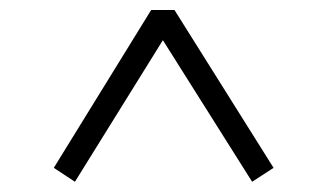

<svg xmlns="http://www.w3.org/2000/svg" viewBox="-20 -579 643 379"><path d="M86.2 -247.7 278.4 -559.3H324.4L520 -247.7L477.7 -220.2L285.3 -525.4H317.5L127.9 -220.2Z"/></svg>

Font: Noto Serif SC
Style: Regular
Weight: 200
Designer: Ryoko NISHIZUKA 西塚涼子 (kana & ideographs); Frank Grießhammer (Latin, Greek & Cyrillic); Wenlong ZHANG 张文龙 (bopomofo); San
Foundry: Adobe
Version: Version 2.001;hotconv 1.1.0;makeotfexe 2.6.0